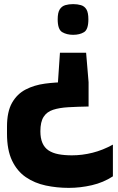

<svg xmlns="http://www.w3.org/2000/svg" viewBox="-20 -668 575 932"><path d="M314 244Q256 244 202 232.5Q148 221 105.5 192Q63 163 38.5 111.5Q14 60 14 -19V-53Q14 -126 38.5 -169Q63 -212 104.5 -233.5Q146 -255 198 -262Q250 -269 305 -269Q360 -269 410 -269V-151Q355 -150 311.5 -147.5Q268 -145 237.5 -135Q207 -125 191.5 -100.5Q176 -76 176 -31Q176 3 186 26Q196 49 215.5 62Q235 75 263.5 80.5Q292 86 329 86Q379 86 429 73.5Q479 61 528 34V188Q482 218 426 231Q370 244 314 244ZM259 -235 271 -412H398L410 -269V-235ZM335 -499Q304 -499 282 -512Q260 -525 260 -574Q260 -607 270 -622.5Q280 -638 297 -643Q314 -648 335 -648Q356 -648 373 -643Q390 -638 399.5 -622.5Q409 -607 409 -574Q409 -525 388 -512Q367 -499 335 -499Z"/></svg>

Font: Matangi Black
Style: Regular
Weight: 900
Designer: Prashant Pant
Foundry: The Graphic Ant
Version: Version 3.002